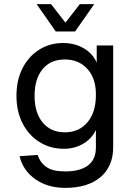

<svg xmlns="http://www.w3.org/2000/svg" viewBox="-20 -751 640 933"><path d="M297 162Q212 162 152 120Q92 78 75 8L163 2Q175 39 205.5 60.5Q236 82 297 82Q369 82 407.5 53Q446 24 446 -34V-120Q427 -78 385 -53Q343 -28 291 -28Q224 -28 171.5 -61Q119 -94 89.5 -152Q60 -210 60 -285Q60 -361 89 -418.5Q118 -476 169.5 -509Q221 -542 287 -542Q343 -542 387.5 -516Q432 -490 450 -446V-530H530V-36Q530 57 468.5 109.5Q407 162 297 162ZM295 -108Q363 -108 404 -155.5Q445 -203 446 -285Q448 -367 406 -414.5Q364 -462 295 -462Q225 -462 186.5 -414.5Q148 -367 148 -285Q148 -203 187.5 -155.5Q227 -108 295 -108ZM158 -731H228L298 -641L368 -731H438L345 -598H251Z"/></svg>

Font: Geist Mono
Style: Regular
Weight: 400
Monospace: yes
Designer: Basement.studio, Andrés Briganti, Mateo Zaragoza
Foundry: Basement.studio, Vercel, Andrés Briganti, Guido Ferreyra, Mateo Zaragoza
Version: Version 1.500; ttfautohint (v1.8.4.7-5d5b)